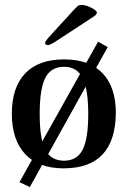

<svg xmlns="http://www.w3.org/2000/svg" viewBox="-20 -673 519 779"><path d="M238 10Q136 10 82 -48Q28 -106 28 -212Q28 -318 82 -375Q136 -432 240 -432Q343 -432 396.5 -375.5Q450 -319 450 -215Q448 10 238 10ZM240 -21Q292 -21 315 -65Q338 -109 338 -210Q338 -312 315 -357Q292 -402 240 -402Q187 -402 164 -357.5Q141 -313 141 -210Q141 -109 164 -65Q187 -21 240 -21ZM175 -490Q163 -490 163 -499Q163 -505 180 -524L275 -628Q290 -644 296 -649Q300 -653 311 -653Q328 -653 350.5 -641.5Q373 -630 373 -622Q373 -615 362 -607L197 -499Q183 -491 175 -490ZM101 86 59 66 378 -504 417 -482Z"/></svg>

Font: UnnaMedium
Style: Regular
Weight: 500
Designer: Jorge de Buen Unna
Foundry: Omnibus-Type
Version: Version 2.008;hotconv 1.0.109;makeotfexe 2.5.65596